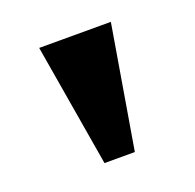

<svg xmlns="http://www.w3.org/2000/svg" viewBox="-66 -783 435 428"><g transform="rotate(-20 151.0 -568.5)"><path d="M115 -423 66 -714H236L187 -423Z"/></g></svg>

Font: Noto Serif Thai Condensed Black
Style: Regular
Weight: 900
Width: 3
Designer: Monotype Design Team
Foundry: Monotype Imaging Inc.
Version: Version 2.002; ttfautohint (v1.8.4.7-5d5b)